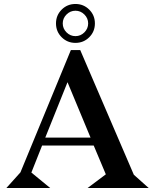

<svg xmlns="http://www.w3.org/2000/svg" viewBox="-20 -947 770 967"><path d="M262 -829Q262 -870 290.5 -898.5Q319 -927 360 -927Q401 -927 429.5 -898.5Q458 -870 458 -829Q458 -788 429.5 -759.5Q401 -731 360 -731Q319 -731 290.5 -759.5Q262 -788 262 -829ZM296 -829Q296 -803 315 -784Q334 -765 360 -765Q386 -765 405 -784Q424 -803 424 -829Q424 -855 405 -874Q386 -893 360 -893Q334 -893 315 -874Q296 -855 296 -829ZM138 -78 233 0H12L83 -79L337 -695H384L654 -67L729 0H421L513 -69L452 -214H192ZM320 -533 208 -254H436Z"/></svg>

Font: Bluu Next Cyrillic
Style: Bold
Weight: 700
Designer: Igor Stepanchenko
Foundry: Igor Stepanchenko
Version: Version 1.000